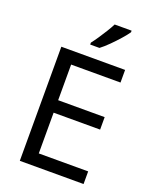

<svg xmlns="http://www.w3.org/2000/svg" viewBox="-170 -1036 897 1129"><g transform="rotate(20 278.0 -472.0)"><path d="M496 0H97V-714H496V-635H187V-412H478V-334H187V-79H496ZM453 -934Q441 -916 416 -887.5Q391 -859 362.5 -830.5Q334 -802 310 -784H252V-796Q267 -815 284.5 -841Q302 -867 319 -894.5Q336 -922 347 -944H453Z"/></g></svg>

Font: Noto Sans Ogham
Style: Regular
Weight: 400
Designer: Monotype Design Team
Foundry: Monotype Imaging Inc.
Version: Version 2.001; ttfautohint (v1.8.4.7-5d5b)